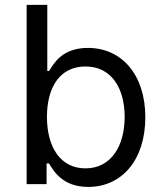

<svg xmlns="http://www.w3.org/2000/svg" viewBox="-20 -747 661 779"><path d="M88.1 0H169V-83.8H179C197.4 -54 233 11.4 338.1 11.4C474.4 11.4 569.6 -98 569.6 -271.3C569.6 -443.2 474.4 -552.6 336.6 -552.6C230.1 -552.6 197.4 -487.2 179 -458.8H171.9V-727.3H88.1ZM170.5 -272.7C170.5 -394.9 224.4 -477.3 326.7 -477.3C433.2 -477.3 485.8 -387.8 485.8 -272.7C485.8 -156.2 431.8 -63.9 326.7 -63.9C225.9 -63.9 170.5 -149.1 170.5 -272.7Z"/></svg>

Font: Margiela Sans
Style: Regular
Weight: 400
Designer: Stefan Endress, Andreas Faust
Version: Version 1.100;FEAKit 1.0